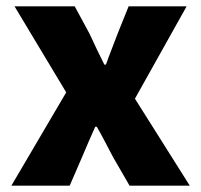

<svg xmlns="http://www.w3.org/2000/svg" viewBox="-20 -589 638 609"><path d="M16 0H201L240 -90C254 -123 268 -156 282 -187H287C305 -156 322 -122 339 -90L391 0H582L408 -276L572 -569H388L353 -482C341 -449 327 -416 316 -384H311C295 -416 279 -449 264 -482L217 -569H26L190 -296Z"/></svg>

Font: Noto Sans CJK TC Black
Style: Regular
Weight: 900
Designer: Ryoko NISHIZUKA 西塚涼子 (kana, bopomofo & ideographs); Paul D. Hunt (Latin, Greek & Cyrillic); Sandoll Communications 산돌커뮤니
Foundry: Adobe
Version: Version 2.004;hotconv 1.0.118;makeotfexe 2.5.65603